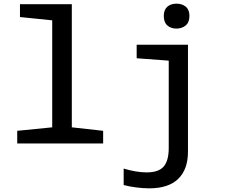

<svg xmlns="http://www.w3.org/2000/svg" viewBox="-20 -783 1240 1048"><path d="M74 0V-69L265 -88V-672L89 -690V-760H372V-88L543 -69V0ZM943 -627Q913 -627 893.5 -644Q874 -661 874 -696Q874 -729 893 -746Q912 -763 943 -763Q974 -763 994 -746.5Q1014 -730 1014 -696Q1014 -661 993.5 -644Q973 -627 943 -627ZM795 245Q762 245 723 240Q684 235 655 227V137Q683 146 717 152Q751 158 780 158Q846 158 873.5 126Q901 94 901 25V-452L726 -465V-539H1006V45Q1006 142 952.5 193.5Q899 245 795 245Z"/></svg>

Font: Noto Sans Mono Medium
Style: Regular
Weight: 500
Designer: Monotype Design Team
Foundry: Monotype Imaging Inc.
Version: Version 2.014